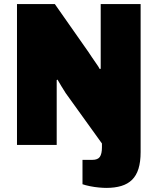

<svg xmlns="http://www.w3.org/2000/svg" viewBox="-20 -708 769 938"><path d="M499 210Q485 210 463 208Q441 206 419 201.5Q397 197 383 192V73H431Q458 73 468 58Q478 43 478 12V-7L301 -253Q289 -271 279.5 -287.5Q270 -304 261 -319L257 -317Q257 -302 257 -285.5Q257 -269 257 -253V0H63V-688H248L412 -454Q419 -444 429 -428.5Q439 -413 450 -398Q461 -383 467 -371L472 -372Q472 -393 472 -413Q472 -433 472 -454V-688H667V35Q667 83 656.5 116.5Q646 150 625 170.5Q604 191 572.5 200.5Q541 210 499 210Z"/></svg>

Font: Archivo SemiCondensed Black
Style: Regular
Weight: 900
Width: 4
Designer: Hector Gatti
Foundry: Omnibus-Type
Version: Version 2.001